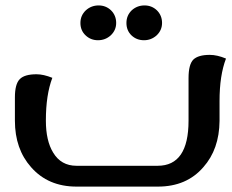

<svg xmlns="http://www.w3.org/2000/svg" viewBox="-20 -691 859 711"><path d="M756.8 -487.8Q784.2 -487.8 816.9 -474.1Q793 -412.1 793 -316.9V-243.2Q792 -138.2 732.9 -71.8Q670.9 0 564.9 0H263.2Q158.2 0 95.2 -71.8Q35.2 -139.2 35.2 -244.1V-330.1Q35.2 -379.9 53.2 -397.9Q70.8 -416 115.2 -416Q141.1 -416 173.8 -402.8Q149.9 -339.8 149.9 -245.1V-244.1Q149.9 -169.9 176.8 -126Q206.1 -77.1 263.2 -77.1H564Q678.2 -77.1 678.2 -244.1V-401.9Q678.2 -452.1 695.8 -470.2Q713.9 -487.8 756.8 -487.8ZM466.8 -560.1Q448.2 -578.1 448.2 -606Q448.2 -633.8 467.8 -652.8Q487.8 -670.9 515.1 -670.9Q542 -670.9 561 -652.8Q580.1 -633.8 580.1 -606Q580.1 -579.1 560.1 -560.1Q540 -542 513.2 -542Q485.8 -542 466.8 -560.1ZM296.9 -560.1Q277.8 -578.1 277.8 -606Q277.8 -633.8 297.9 -652.8Q317.9 -670.9 345.2 -670.9Q372.1 -670.9 391.1 -652.8Q410.2 -633.8 410.2 -606Q410.2 -579.1 390.1 -560.1Q370.1 -542 342.8 -542Q315.9 -542 296.9 -560.1Z"/></svg>

Font: Sukar
Style: Bold
Weight: 700
Designer: Dario Muhafara - Ghiath Alsory
Foundry: Dario Muhafara - Ghiath Alsory
Version: Version 1.00 March 27, 2016, initial release